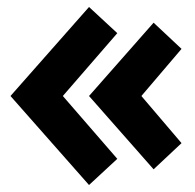

<svg xmlns="http://www.w3.org/2000/svg" viewBox="-20 -525 560 550"><path d="M235 -250 420 -40 500 -115 385 -250 500 -385 420 -460ZM160 -250 316 -430 235 -505 10 -250 235 5 316 -70Z"/></svg>

Font: Scada
Style: Bold
Weight: 700
Designer: Jovanny Lemonad
Foundry: Jovanny Lemonad
Version: Version 3.005